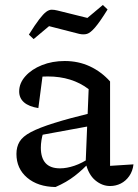

<svg xmlns="http://www.w3.org/2000/svg" viewBox="-20 -741 556 771"><path d="M422 6Q390 6 362.5 -17Q335 -40 324 -87L336 -383Q269 -434 172 -434Q153 -434 135 -432Q117 -430 101 -426L153 -452L134 -307Q96 -313 76.5 -330Q57 -347 57 -374Q57 -407 82 -435Q107 -463 148.5 -479.5Q190 -496 240 -496Q295 -496 341 -474.5Q387 -453 422 -414V-75L516 -81Q513 -54 499 -34Q485 -14 465 -4Q445 6 422 6ZM203 10Q132 9 89 -27.5Q46 -64 46 -123Q46 -151 58.5 -172Q71 -193 104 -210.5Q137 -228 197.5 -247Q258 -266 353 -289V-237L124 -195L154 -209Q149 -194 146.5 -178Q144 -162 144 -148Q144 -107 163 -86Q182 -65 221 -65Q248 -65 279 -75.5Q310 -86 344 -109V-94Q314 -61 280.5 -35Q247 -9 203 10ZM115 -584 96 -602Q121 -642 137.5 -663.5Q154 -685 165.5 -693.5Q177 -702 187.5 -702Q198 -702 210 -699L331 -669L393 -721L412 -703Q381 -653 362 -631Q343 -609 329.5 -605Q316 -601 298 -605L177 -636Z"/></svg>

Font: Piazzolla 24pt Medium
Style: Regular
Weight: 500
Designer: Juan Pablo del Peral
Foundry: Huerta Tipografica
Version: Version 2.005